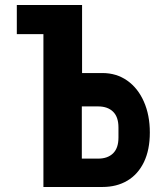

<svg xmlns="http://www.w3.org/2000/svg" viewBox="-20 -745 640 765"><path d="M153 -609H47V-725H307V-454H388Q444 -454 486.8 -424Q529.5 -394 553.2 -340.2Q577 -286.5 577 -217Q577 -148 553.5 -99.2Q530 -50.5 487.5 -25.2Q445 0 388 0H153ZM452 -197V-237Q452 -279 430.5 -300Q409 -321 371 -321H306V-113H371Q409 -113 430.5 -134Q452 -155 452 -197Z"/></svg>

Font: JuliaMono Black
Style: Regular
Weight: 900
Monospace: yes
Designer: cormullion
Foundry: corm
Version: Version 0.054; ttfautohint (v1.8.4)